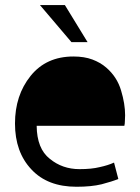

<svg xmlns="http://www.w3.org/2000/svg" viewBox="-20 -713 541 744"><path d="M461.9 -225.6H122.1C122.7 -166.3 139.6 -123.7 172.9 -97.7C205.4 -71 243.8 -57.6 288.1 -57.6C319.3 -57.6 345.4 -60.2 366.2 -65.4C387.7 -70 406.2 -75.8 421.9 -83L438.5 -19.5C422.9 -13 401.4 -6.2 374 1C347.3 7.5 314.8 10.7 276.4 10.7C201.5 10.7 143.2 -11.7 101.6 -56.6C59.2 -101.6 38.1 -160.8 38.1 -234.4C38.1 -307.3 58.3 -368.8 98.6 -418.9C139 -469.1 194.3 -494.1 264.6 -494.1C292.6 -494.1 317.1 -490.2 337.9 -482.4C358.7 -474.6 376.6 -464.2 391.6 -451.2C419.6 -427.1 438.8 -397.5 449.2 -362.3C459.6 -327.8 464.8 -295.9 464.8 -266.6C464.8 -258.1 464.5 -250.3 463.9 -243.2C463.9 -236.7 463.2 -230.8 461.9 -225.6ZM134.8 -693.4H231.4L319.3 -549.8H256.8Z"/></svg>

Font: ImmaginiFont
Style: Regular
Weight: 400
Version: Version 1.0